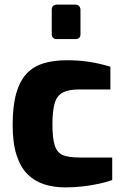

<svg xmlns="http://www.w3.org/2000/svg" viewBox="-20 -809 530 835"><path d="M264 6Q214 6 172 -7.5Q130 -21 99.5 -51.5Q69 -82 52 -134.5Q35 -187 35 -266Q35 -348 50.5 -402.5Q66 -457 95.5 -488.5Q125 -520 169 -533.5Q213 -547 270 -547Q321 -547 365 -540.5Q409 -534 460 -519V-420H325Q280 -420 254.5 -407.5Q229 -395 218.5 -362Q208 -329 208 -268Q208 -207 218.5 -175.5Q229 -144 254.5 -134Q280 -124 327 -124H468V-26Q443 -17 408.5 -9.5Q374 -2 336.5 2Q299 6 264 6ZM228 -639Q205 -639 205 -661V-765Q205 -789 228 -789H308Q318 -789 324 -782.5Q330 -776 330 -765V-661Q330 -639 308 -639Z"/></svg>

Font: Exo Thin ExtraBold
Style: Regular
Weight: 800
Version: Version 2.000